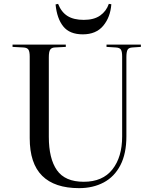

<svg xmlns="http://www.w3.org/2000/svg" viewBox="-20 -961 802 995"><path d="M390 14Q263 14 198.5 -50Q134 -114 134 -245V-668Q134 -693 127.5 -703.5Q121 -714 101 -715L45 -718V-730H321V-718L263 -715Q247 -714 240 -703.5Q233 -693 233 -664V-252Q233 -139 275 -79Q317 -19 414 -19Q512 -19 562.5 -83Q613 -147 613 -254V-668Q613 -694 606.5 -704Q600 -714 580 -715L532 -718V-730H710V-718L666 -715Q647 -714 641 -703Q635 -692 635 -664V-254Q635 -165 604 -105Q573 -45 517.5 -15.5Q462 14 390 14ZM409 -783Q341 -783 308 -824Q275 -865 268 -938L281 -941Q298 -898 330 -878Q362 -858 414 -858Q467 -858 499 -880.5Q531 -903 544 -941L557 -939Q552 -872 515 -827.5Q478 -783 409 -783Z"/></svg>

Font: Display Regular
Style: Regular
Weight: 400
Designer: Latin by Veronika Burian and Jose Scaglione. Greek by Irene Vlachou. Cyrillic by Vera Evstafieva.
Foundry: TypeTogether
Version: Version 3.002